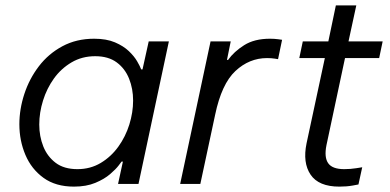

<svg xmlns="http://www.w3.org/2000/svg" viewBox="-20 -684 1452 714"><path d="M330 -540Q376 -540 407.5 -526.5Q439 -513 459 -494Q479 -475 490 -456Q501 -437 505 -426H510L533 -530H608L495 0H419L437 -83H432Q432 -83 421.5 -69Q411 -55 389.5 -36.5Q368 -18 334.5 -4Q301 10 255 10Q187 10 142 -22.5Q97 -55 74.5 -108Q52 -161 52 -222Q52 -278 70.5 -334.5Q89 -391 124.5 -437.5Q160 -484 212 -512Q264 -540 330 -540ZM334 -475Q285 -475 246 -452Q207 -429 180.5 -392Q154 -355 140 -310Q126 -265 126 -221Q126 -177 141 -139.5Q156 -102 187 -78.5Q218 -55 268 -55Q316 -55 354.5 -78Q393 -101 420 -138.5Q447 -176 461 -221Q475 -266 475 -310Q475 -354 460 -391.5Q445 -429 414 -452Q383 -475 334 -475Z M650 0 763 -530H838L824 -461H828Q850 -492 888 -516Q926 -540 984 -540Q1001 -540 1015 -538Q1029 -536 1029 -536L1014 -464Q1014 -464 1001.5 -466Q989 -468 973 -468Q907 -468 855.5 -420Q804 -372 780 -257L725 0Z M1242 10Q1165 10 1135 -34.5Q1105 -79 1120 -151L1188 -468H1093L1106 -530H1201L1229 -664H1305L1276 -530H1403L1390 -468H1263L1194 -144Q1185 -99 1200.5 -77Q1216 -55 1260 -55Q1283 -55 1305 -58.5Q1327 -62 1327 -62L1313 2Q1313 2 1291.5 6Q1270 10 1242 10Z"/></svg>

Font: Be Vietnam Pro Light
Style: Italic
Weight: 300
Italic angle: -12°
Designer: Lam Bao, Tony Le, Vietanh Nguyen
Foundry: Yellow Type Foundry
Version: Version 1.002; ttfautohint (v1.8.3)